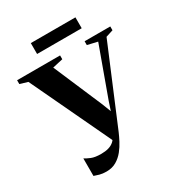

<svg xmlns="http://www.w3.org/2000/svg" viewBox="-230 -1029 1082 1176"><g transform="rotate(-30 311.5 -441.0)"><path d="M177.5 15.5Q149.5 15.5 129 9.8Q108.5 4 93.5 -1.5V-125.5Q109 -115.5 134 -105Q159 -94.5 203.5 -94.5Q233 -94.5 255.2 -101Q277.5 -107.5 293 -121.2Q308.5 -135 317 -157L314.5 -112L36.5 -699.5L-18.5 -716V-743H285.5V-716L212 -699.5L360.5 -352.5L394 -265.5L372 -256L404 -352.5L530 -699.5L459 -716V-743H640.5V-716L589 -699.5L361.5 -157Q351.5 -133.5 336.2 -104Q321 -74.5 299.2 -47.2Q277.5 -20 247.5 -2.2Q217.5 15.5 177.5 15.5ZM483.5 -898V-821H168V-898Z"/></g></svg>

Font: Merriweather 120pt
Style: Bold
Weight: 700
Designer: Eben Sorkin
Foundry: Eben Sorkin
Version: Version 2.100